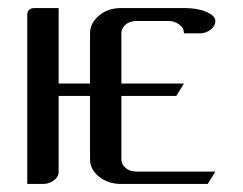

<svg xmlns="http://www.w3.org/2000/svg" viewBox="-20 -458 604 478"><path d="M47.9 0V-420.9Q47.9 -438 66.9 -438H126V-250H204.1V-375Q204.1 -399.9 226.1 -418.9Q248 -438 282.2 -438H438Q471.2 -438 493.2 -428.7Q516.1 -418.9 516.1 -405.8Q516.1 -393.1 503.9 -383.8Q492.2 -375 477.1 -375H438Q438 -388.2 426.3 -397Q414.6 -405.8 398.9 -405.8H320.8Q303.7 -405.8 293 -397Q282.2 -388.2 282.2 -375V-250H438L418.9 -219.2H282.2V-62Q282.2 -48.3 293 -39.6Q303.7 -30.8 320.8 -30.8H516.1L497.1 0H282.2Q249 0 226.6 -18.1Q204.1 -36.1 204.1 -62V-219.2H126V-30.8Q126 -17.1 113.8 -8.8Q102.1 0 86.9 0Z"/></svg>

Font: Hhenum
Style: Regular
Weight: 400
Designer: T. Christopher White
Version: Version 1.0